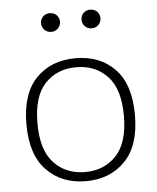

<svg xmlns="http://www.w3.org/2000/svg" viewBox="-51 -730 637 778"><g transform="rotate(-5 267.5 -340.5)"><path d="M267.6 -494.6C202.1 -494.6 148.9 -474.1 108.4 -432.6C67.4 -391.1 46.9 -328.6 46.9 -245.1C46.9 -161.6 67.4 -99.1 108.4 -57.6C148.9 -15.6 202.1 5.4 267.6 5.4C333 5.4 386.2 -15.6 427.2 -57.6C467.8 -99.1 488.3 -161.6 488.3 -245.1C488.3 -328.6 467.8 -391.1 427.2 -432.6C386.7 -474.1 333.5 -494.6 267.6 -494.6ZM267.6 -458C319.8 -458 361.8 -440.9 394.5 -406.2C427.2 -371.6 443.4 -317.9 443.4 -245.1C443.4 -172.4 427.2 -118.7 394.5 -84C361.8 -49.3 319.8 -31.7 267.6 -31.7C215.3 -31.7 173.3 -49.3 140.6 -84C107.9 -118.7 91.8 -172.4 91.8 -245.1C91.8 -317.9 107.9 -371.6 140.6 -406.2C173.3 -440.9 215.3 -458 267.6 -458ZM141.6 -647.9C141.6 -627 157.7 -609.4 179.7 -609.4C202.6 -609.4 218.8 -627 218.8 -647.9C218.8 -668.9 202.6 -685.5 179.7 -685.5C157.7 -685.5 141.6 -668.9 141.6 -647.9ZM306.2 -647.9C306.2 -627 322.3 -609.4 344.2 -609.4C367.2 -609.4 383.3 -627 383.3 -647.9C383.3 -668.9 367.2 -685.5 344.2 -685.5C322.3 -685.5 306.2 -668.9 306.2 -647.9Z"/></g></svg>

Font: Estedad ExtraLight
Style: Regular
Weight: 200
Designer: Amin Abedi
Version: Version 7.3